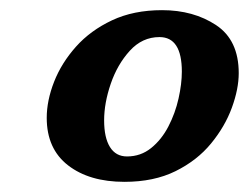

<svg xmlns="http://www.w3.org/2000/svg" viewBox="-20 -739 490 378"><path d="M225 -381Q156 -381 114 -413.5Q72 -446 72 -507Q72 -541 86.5 -578Q101 -615 129.5 -647Q158 -679 200.5 -699Q243 -719 299 -719Q361 -719 405.5 -689.5Q450 -660 450 -595Q450 -564 436.5 -527Q423 -490 395.5 -456.5Q368 -423 325.5 -402Q283 -381 225 -381ZM230 -431Q257 -431 277.5 -447.5Q298 -464 311.5 -490Q325 -516 331.5 -545Q338 -574 338 -598Q338 -666 294 -666Q260 -666 235.5 -639Q211 -612 198 -574Q185 -536 185 -502Q185 -468 196.5 -449.5Q208 -431 230 -431Z"/></svg>

Font: Noto Serif
Style: Bold Italic
Weight: 700
Italic angle: -12°
Designer: Monotype Design Team
Foundry: Monotype Imaging Inc.
Version: Version 2.013